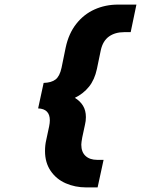

<svg xmlns="http://www.w3.org/2000/svg" viewBox="-20 -718 690 836"><path d="M176 -60Q176 -86 181 -107L194 -168Q197 -183 197 -194Q197 -244 146 -246L170 -357Q204 -358 222 -372Q240 -386 248 -423L266 -511Q279 -572 312 -614Q345 -656 392 -677Q439 -698 494 -698H574L549 -578H521Q481 -578 454.5 -559Q428 -540 419 -500L402 -418Q392 -371 367.5 -340.5Q343 -310 306 -292Q329 -278 341.5 -257.5Q354 -237 354 -208Q354 -191 350 -175L338 -119Q334 -97 334 -88Q334 -56 352.5 -39Q371 -22 403 -22H431L405 98H355Q307 98 266 80Q225 62 200.5 26Q176 -10 176 -60Z"/></svg>

Font: Azeret Mono
Style: Bold Italic
Weight: 700
Italic angle: -12°
Designer: Martin Vácha
Foundry: Displaay
Version: Version 1.000; Glyphs 3.0.3, build 3074